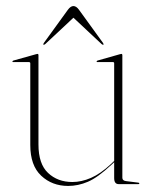

<svg xmlns="http://www.w3.org/2000/svg" viewBox="-20 -608 492 634"><path d="M80 -129V-399Q80 -403 75 -403H23Q21 -403 21 -405Q21 -406.5 24 -408L99 -429Q102 -430 104 -430Q107 -430 107 -426V-131Q107 -66.5 138.8 -36.8Q170.5 -7 219 -7Q249 -7 280.2 -20.5Q311.5 -34 346 -66L357 -76.5V-399Q357 -403 353 -403H301Q299 -403 299 -405Q299 -406.5 302 -408L376 -429Q379 -430 381 -430Q384 -430 384 -426V-21Q384 -11.5 396 -10L436 -5Q440 -5 440 -2Q440 0 437 0H372Q357 0 357 -20V-72.5L348 -64Q302.5 -21.5 270.2 -7.8Q238 6 205 6Q152 6 116 -27.8Q80 -61.5 80 -129ZM321.5 -460.5Q320 -459 315.5 -462.5L222.5 -549.5L129.5 -462.5Q125 -459 123.5 -460.5Q122 -462 125 -466.5L204 -575.5Q213 -588 222.5 -588Q232 -588 241 -575.5L320 -466.5Q323 -462 321.5 -460.5Z"/></svg>

Font: Fraunces 144pt S000 Thin
Style: Regular
Weight: 100
Version: Version 1.000; ttfautohint (v1.8.3)